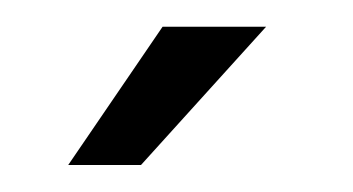

<svg xmlns="http://www.w3.org/2000/svg" viewBox="-20 -868 263 143"><path d="M101.1 -848.1H178.2L85 -745.1H30.8Z"/></svg>

Font: Bebas Neue Regular
Style: Regular
Weight: 400
Designer: Ryoichi Tsunekawa
Foundry: Ryoichi Tsunekawa
Version: Version 001.003